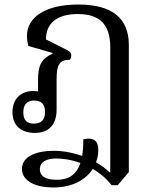

<svg xmlns="http://www.w3.org/2000/svg" viewBox="-20 -578 684 848"><path d="M326 -558C185 -558 99 -505 99 -419C99 -406 101 -391 105 -375L212 -344V-341C164 -319 148 -290 148 -228V-174C141 -175 133 -176 125 -176C75 -176 35 -143 35 -83C35 -25 72 9 133 9C196 9 230 -27 230 -95V-230C230 -293 244 -314 288 -314C292 -318 295 -325 295 -333C295 -342 290 -350 280 -355L183 -404C183 -476 233 -516 323 -516C422 -516 467 -469 467 -368V183H464C447 167 427 152 404 139C411 121 414 103 414 85C414 48 400 27 348 37C348 66 346 91 343 111C302 96 258 88 216 88C153 88 77 107 77 168C77 223 139 250 215 250C303 250 360 214 390 168C419 185 448 208 473 240H500L549 182V-379C549 -498 475 -558 326 -558ZM130 -32C98 -32 83 -48 83 -82C83 -116 99 -134 131 -134C163 -134 179 -117 179 -83C179 -49 162 -32 130 -32ZM230 216C180 216 156 199 156 170C156 139 182 122 229 122C253 122 292 126 335 142C313 207 267 216 230 216Z"/></svg>

Font: Noto Serif Thai
Style: Regular
Weight: 400
Designer: Monotype Design Team
Foundry: Monotype Imaging Inc.
Version: Version 1.901